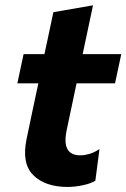

<svg xmlns="http://www.w3.org/2000/svg" viewBox="-20 -708 488 741"><path d="M241 13.5Q154 13.5 108.2 -32.2Q62.5 -78 83 -173.5Q93.5 -224.5 104 -273.8Q114.5 -323 128 -386.5H47L71 -499H151.5Q161 -543 169.2 -581.5Q177.5 -620 186 -661L339 -687.5Q326.5 -629 316.8 -583Q307 -537 299 -499H448L424 -386.5H275.5L237.5 -206.5Q216.5 -108.5 290 -108.5Q306 -108.5 325.2 -114Q344.5 -119.5 364 -133L348 -10.5Q332 0 300.2 6.8Q268.5 13.5 241 13.5Z"/></svg>

Font: Commissioner
Style: Bold Italic
Weight: 700
Italic angle: -12°
Designer: Kostas Bartsokas
Foundry: Kostas Bartsokas
Version: Version 1.000; ttfautohint (v1.8.3)